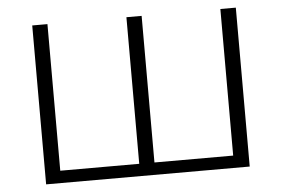

<svg xmlns="http://www.w3.org/2000/svg" viewBox="-48 -725 1164 792"><g transform="rotate(-5 533.5 -329.0)"><path d="M955 -658V0H112V-658H175V-51H502V-658H565V-51H891V-658Z"/></g></svg>

Font: Ysabeau Infant Semilight
Style: Regular
Weight: 300
Designer: Christian Thalmann (Catharsis Fonts)
Version: Version 0.003